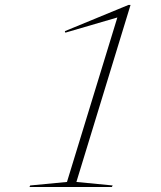

<svg xmlns="http://www.w3.org/2000/svg" viewBox="-20 -744 640 764"><path d="M246.5 -20 447 -674.5 240 -614 238 -620 491.5 -724.5H499.5L284 -20L428.5 -6L425 0H97.5L100 -6Z"/></svg>

Font: Newsreader Display ExtraLight
Style: Italic
Weight: 275
Italic angle: -17°
Designer: Hugues Gentile
Foundry: Production Type
Version: Version 1.001